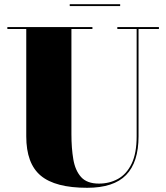

<svg xmlns="http://www.w3.org/2000/svg" viewBox="-20 -879 792 914"><path d="M312 -859H552V-850H312ZM15 -750H420V-741H320V-240Q320 -174 329 -120.8Q338 -67.5 366 -36.2Q394 -5 451 -5Q501 -5 541.8 -27.5Q582.5 -50 606.5 -99.5Q630.5 -149 630.5 -230V-741H538.5V-750H736.5V-741H639.5V-230Q639.5 -106.5 580.2 -45.8Q521 15 395 15Q243 15 174 -42.8Q105 -100.5 105 -230V-741H15Z"/></svg>

Font: Bodoni* 24pt Fatface
Style: Regular
Weight: 900
Version: Version 2.3